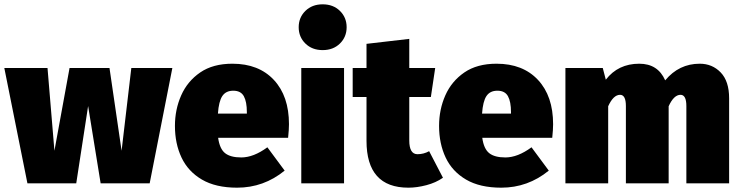

<svg xmlns="http://www.w3.org/2000/svg" viewBox="-25 -849 3431 889"><path d="M668 0H441L383 -358L328 0H102L-5 -534H195L227 -151L297 -534H482L538 -151L583 -534H773Z M1073 20Q974 20 910 -17.5Q846 -55 815.5 -119.5Q785 -184 785 -266Q785 -342 814 -407.5Q843 -473 902 -513.5Q961 -554 1051 -554Q1173 -554 1243 -479Q1313 -404 1313 -274Q1313 -249 1309 -211H985Q992 -160 1017 -140Q1042 -120 1092 -120Q1149 -120 1213 -167L1293 -59Q1196 20 1073 20ZM1118 -323V-330Q1118 -378 1104 -403.5Q1090 -429 1055 -429Q1021 -429 1004.5 -404.5Q988 -380 984 -323Z M1469 -617Q1420 -617 1389 -647.5Q1358 -678 1358 -723Q1358 -768 1389 -798.5Q1420 -829 1469 -829Q1518 -829 1549 -798.5Q1580 -768 1580 -723Q1580 -678 1549 -647.5Q1518 -617 1469 -617ZM1568 0H1370V-534H1568Z M1866 20Q1672 20 1672 -197V-400H1608V-534H1672V-646L1870 -669V-534H1990L1970 -400H1870V-199Q1870 -135 1908 -135Q1937 -135 1962 -149L2026 -26Q1993 -3 1949 8.5Q1905 20 1866 20Z M2296 20Q2197 20 2133 -17.5Q2069 -55 2038.5 -119.5Q2008 -184 2008 -266Q2008 -342 2037 -407.5Q2066 -473 2125 -513.5Q2184 -554 2274 -554Q2396 -554 2466 -479Q2536 -404 2536 -274Q2536 -249 2532 -211H2208Q2215 -160 2240 -140Q2265 -120 2315 -120Q2372 -120 2436 -167L2516 -59Q2419 20 2296 20ZM2341 -323V-330Q2341 -378 2327 -403.5Q2313 -429 2278 -429Q2244 -429 2227.5 -404.5Q2211 -380 2207 -323Z M3351 0H3153V-358Q3153 -410 3126 -410Q3095 -410 3071 -357V0H2873V-358Q2873 -410 2846 -410Q2815 -410 2791 -357V0H2593V-534H2766L2780 -480Q2837 -554 2935 -554Q3021 -554 3055 -477Q3119 -554 3215 -554Q3273 -554 3312 -513.5Q3351 -473 3351 -394Z"/></svg>

Font: Trujillo Black
Style: Regular
Weight: 900
Designer: Fira Sans original fonts by bBox Type GmbH, Carrois Corporate GbR, & Edenspiekermann AG / Changes by Cristiano Sobral
Foundry: Fira Sans original fonts by bBox Type GmbH, Carrois Corporate GbR, & Edenspiekermann AG / Changes by Cristiano Sobral
Version: Version 4.301;July 28, 2020;FontCreator 13.0.0.2655 64-bit